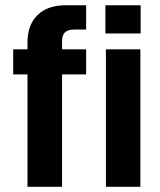

<svg xmlns="http://www.w3.org/2000/svg" viewBox="-20 -715 615 740"><path d="M230 -589.8Q219.2 -579.1 219.2 -556.2V-524.9H312V-428.2H219.2V4.9H85.9V-428.2H30.8V-524.9H85.9V-550.8Q85.9 -619.6 125 -657.2Q162.6 -694.8 234.9 -694.8H312V-601.1H266.1Q241.2 -601.1 230 -589.8ZM522 -694.8V-585.9H386.2V-694.8ZM521 -524.9V4.9H388.2V-524.9Z"/></svg>

Font: D-DIN-PRO ExtraBold
Style: Bold
Weight: 800
Designer: Charles Nix
Foundry: CyberFei
Version: Version 1.000;hotconv 1.0.109;makeotfexe 2.5.65596